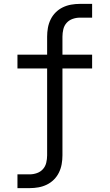

<svg xmlns="http://www.w3.org/2000/svg" viewBox="-20 -755 565 990"><path d="M70 215V144H133Q152 144 170.5 137.5Q189 131 201.5 117Q214 103 218.5 84Q223 65 223 46V-402H70V-473H223V-566Q223 -589 227 -611.5Q231 -634 241 -654.5Q251 -675 267 -691Q283 -707 303.5 -717Q324 -727 346.5 -731Q369 -735 392 -735H455V-664H392Q373 -664 354.5 -657.5Q336 -651 323.5 -637Q311 -623 306.5 -604Q302 -585 302 -566V-473H455V-402H302V46Q302 69 298 91.5Q294 114 284 134.5Q274 155 258 171Q242 187 221.5 197Q201 207 178.5 211Q156 215 133 215Z"/></svg>

Font: Iosevka Pride
Style: Regular
Weight: 400
Monospace: yes
Designer: Belleve Invis
Foundry: Belleve Invis
Version: Version 30.3.1; ttfautohint (v1.8.4)